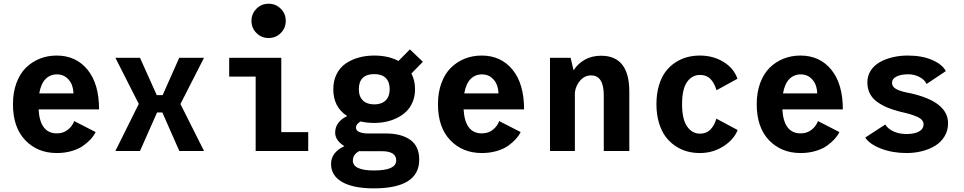

<svg xmlns="http://www.w3.org/2000/svg" viewBox="-20 -810 5170 1030"><path d="M493 -101.5Q484 -82.5 467.5 -64.2Q451 -46 426.2 -28.2Q401.5 -10.5 364.5 0.2Q327.5 11 285 11Q181.5 11 115.5 -57.8Q49.5 -126.5 49.5 -251Q49.5 -314 68 -364.2Q86.5 -414.5 118.5 -446.2Q150.5 -478 192.8 -495Q235 -512 284 -512Q387.5 -512 449.5 -436.2Q511.5 -360.5 511.5 -223H187Q194.5 -94.5 285 -94.5Q319.5 -94.5 344 -114Q368.5 -133.5 378 -160.5ZM286 -411Q249 -411 224.2 -385.8Q199.5 -360.5 190.5 -309H374Q373.5 -332.5 365.5 -354.5Q357.5 -376.5 336.8 -393.8Q316 -411 286 -411Z M1074.5 -500 948 -252 1074.5 0H942L851 -206.5H822.5L731 0H599L724.5 -252.5L599 -500H731L821 -299.5H852.5L941.5 -500Z M1486.2 -632.8Q1459.5 -606 1421 -606Q1382.5 -606 1355.8 -632.8Q1329 -659.5 1329 -698Q1329 -736.5 1355.8 -763.2Q1382.5 -790 1421 -790Q1459.5 -790 1486.2 -763.2Q1513 -736.5 1513 -698Q1513 -659.5 1486.2 -632.8ZM1489 -101H1633.5V0H1351.5V-399H1209.5V-500H1489Z M1988 -150.5Q1948 -150.5 1914 -158.5Q1889.5 -143.5 1889.5 -125.5Q1889.5 -109.5 1907.8 -101.8Q1926 -94 1956 -94H2050.5Q2133 -94 2181 -59.8Q2229 -25.5 2229 46.5Q2229 200.5 1985 200.5Q1875.5 200.5 1815.8 166.5Q1756 132.5 1756 69.5Q1756 7.5 1827.5 -26Q1778 -56.5 1778 -98.5Q1778 -156 1842.5 -187.5Q1768 -235 1768 -331Q1768 -377.5 1786.2 -413.2Q1804.5 -449 1835.8 -470Q1867 -491 1905.5 -501.5Q1944 -512 1988 -512Q2063 -512 2117.5 -483L2179 -545L2248.5 -478.5L2187 -415.5Q2206.5 -379.5 2206.5 -331Q2206.5 -293.5 2193.5 -262.8Q2180.5 -232 2159.2 -211.5Q2138 -191 2109.2 -177Q2080.5 -163 2050.2 -156.8Q2020 -150.5 1988 -150.5ZM1988 -250Q2026.5 -250 2048.5 -271Q2070.5 -292 2070.5 -331.5Q2070.5 -371 2049.2 -391.8Q2028 -412.5 1988 -412.5Q1947 -412.5 1926 -392Q1905 -371.5 1905 -331.5Q1905 -292 1927 -271Q1949 -250 1988 -250ZM1873 51.5Q1873 104.5 1986 104.5Q2105.5 104.5 2105.5 50.5Q2105.5 1 2027 1H1916Q1910.5 1 1907.5 0.5Q1873 18 1873 51.5Z M2773 -101.5Q2764 -82.5 2747.5 -64.2Q2731 -46 2706.2 -28.2Q2681.5 -10.5 2644.5 0.2Q2607.5 11 2565 11Q2461.5 11 2395.5 -57.8Q2329.5 -126.5 2329.5 -251Q2329.5 -314 2348 -364.2Q2366.5 -414.5 2398.5 -446.2Q2430.5 -478 2472.8 -495Q2515 -512 2564 -512Q2667.5 -512 2729.5 -436.2Q2791.5 -360.5 2791.5 -223H2467Q2474.5 -94.5 2565 -94.5Q2599.5 -94.5 2624 -114Q2648.5 -133.5 2658 -160.5ZM2566 -411Q2529 -411 2504.2 -385.8Q2479.5 -360.5 2470.5 -309H2654Q2653.5 -332.5 2645.5 -354.5Q2637.5 -376.5 2616.8 -393.8Q2596 -411 2566 -411Z M2930.5 0V-500H3041L3057 -433Q3080.5 -469.5 3118.2 -490.2Q3156 -511 3204.5 -511Q3356 -511 3356 -318.5V0H3219V-298.5Q3219 -405.5 3151 -405.5Q3116.5 -405.5 3092.5 -378Q3068.5 -350.5 3064 -314V0Z M3937 -112.5Q3917.5 -61.5 3861 -25.2Q3804.5 11 3734 11Q3698 11 3664.8 1.8Q3631.5 -7.5 3601.5 -28Q3571.5 -48.5 3549.5 -78.5Q3527.5 -108.5 3514.5 -152.8Q3501.5 -197 3501.5 -251Q3501.5 -305.5 3514.5 -350Q3527.5 -394.5 3549.5 -424.2Q3571.5 -454 3601.8 -474Q3632 -494 3665 -503Q3698 -512 3734 -512Q3806.5 -512 3862 -477.5Q3917.5 -443 3936 -387.5L3824 -326Q3812 -365.5 3791 -386.8Q3770 -408 3735.5 -408Q3692.5 -408 3665.8 -370.2Q3639 -332.5 3639 -251Q3639 -171 3665.8 -132Q3692.5 -93 3735.5 -93Q3769.5 -93 3791.2 -115.2Q3813 -137.5 3823 -173.5Z M4483 -101.5Q4474 -82.5 4457.5 -64.2Q4441 -46 4416.2 -28.2Q4391.5 -10.5 4354.5 0.2Q4317.5 11 4275 11Q4171.5 11 4105.5 -57.8Q4039.5 -126.5 4039.5 -251Q4039.5 -314 4058 -364.2Q4076.5 -414.5 4108.5 -446.2Q4140.5 -478 4182.8 -495Q4225 -512 4274 -512Q4377.5 -512 4439.5 -436.2Q4501.5 -360.5 4501.5 -223H4177Q4184.5 -94.5 4275 -94.5Q4309.5 -94.5 4334 -114Q4358.5 -133.5 4368 -160.5ZM4276 -411Q4239 -411 4214.2 -385.8Q4189.5 -360.5 4180.5 -309H4364Q4363.5 -332.5 4355.5 -354.5Q4347.5 -376.5 4326.8 -393.8Q4306 -411 4276 -411Z M4843 11Q4769 11 4707.5 -12.2Q4646 -35.5 4621.5 -72L4729 -142Q4743.5 -118.5 4773.8 -104.8Q4804 -91 4842.5 -91Q4885.5 -91 4910 -104.5Q4934.5 -118 4934.5 -143.5Q4934.5 -167.5 4902.5 -182.5Q4870.5 -197.5 4810 -210.5Q4772 -220 4742.8 -232Q4713.5 -244 4687.2 -262.2Q4661 -280.5 4647 -307.2Q4633 -334 4633 -368Q4633 -403.5 4651.2 -431.5Q4669.5 -459.5 4700.2 -476.8Q4731 -494 4769.2 -503Q4807.5 -512 4849.5 -512Q4926.5 -512 4981.2 -488Q5036 -464 5054 -428.5L4950.5 -359.5Q4941.5 -381.5 4913.2 -396.5Q4885 -411.5 4852 -411.5Q4814.5 -411.5 4790 -399.8Q4765.5 -388 4765.5 -366Q4765.5 -343 4791 -330.5Q4816.5 -318 4863 -310Q5066 -265 5066 -148.5Q5066 -110 5047.2 -78.8Q5028.5 -47.5 4997 -28.2Q4965.5 -9 4926 1Q4886.5 11 4843 11Z"/></svg>

Font: League Mono Narrow SemiBold
Style: Regular
Weight: 600
Width: 3
Designer: Tyler Finck
Foundry: The League of Moveable Type / Tyler Finck
Version: Version 2.210